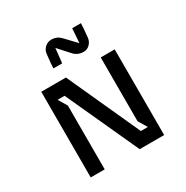

<svg xmlns="http://www.w3.org/2000/svg" viewBox="-159 -821 919 951"><g transform="rotate(-30 300.0 -345.5)"><path d="M510 -1H370L180 -416H140L170 -366V-1H90V-491H231L420 -76H460L430 -126V-491H510ZM430 -687Q430 -670 424 -609Q422 -587 407 -572Q392 -557 372 -557Q338 -557 316 -581L259 -644L250 -561H200Q200 -569 201.5 -588.5Q203 -608 207 -640Q209 -661 225 -675.5Q241 -690 262 -690Q293 -690 314 -668L374 -605L380 -687Z"/></g></svg>

Font: Iceland
Style: Regular
Weight: 400
Designer: Cyreal (www.cyreal.org)
Foundry: Cyreal (www.cyreal.org)
Version: Version 1.001